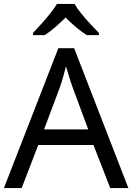

<svg xmlns="http://www.w3.org/2000/svg" viewBox="-20 -964 679 984"><path d="M545 0 459 -221H176L91 0H0L279 -717H360L638 0ZM352 -517Q349 -525 342 -546Q335 -567 328.5 -589.5Q322 -612 318 -624Q313 -604 307.5 -583.5Q302 -563 296.5 -546Q291 -529 287 -517L206 -301H432ZM362 -944Q374 -922 396.5 -894.5Q419 -867 443.5 -840.5Q468 -814 487 -795V-784H425Q399 -800 371 -823.5Q343 -847 316 -874Q289 -847 262 -824Q235 -801 209 -784H149V-795Q168 -815 191.5 -841Q215 -867 237 -894.5Q259 -922 272 -944Z"/></svg>

Font: Noto Sans Adlam
Style: Regular
Weight: 400
Designer: Mark Jamra, Neil Patel
Foundry: JamraPatel LLC
Version: Version 3.001